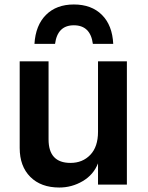

<svg xmlns="http://www.w3.org/2000/svg" viewBox="-20 -825 661 858"><path d="M547 0H418V-95Q398 -44 349.5 -15.5Q301 13 245 13Q163 13 115.5 -34.5Q68 -82 68 -164V-551H197V-202Q197 -97 295 -97Q349 -97 383.5 -133Q418 -169 418 -236V-551H547ZM310 -805Q389 -805 435.5 -758.5Q482 -712 486 -629H395Q384 -712 310 -712Q237 -712 226 -629H134Q139 -712 185.5 -758.5Q232 -805 310 -805Z"/></svg>

Font: Application Semibold
Style: Regular
Weight: 600
Designer: Wei Huang
Foundry: Wei Huang
Version: Version 0.012